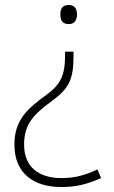

<svg xmlns="http://www.w3.org/2000/svg" viewBox="-20 -561 457 773"><path d="M290 -503C290 -526 280 -541 257 -541C231 -541 223 -526 223 -503C223 -480 231 -464 257 -464C280 -464 290 -480 290 -503ZM276 -337V-353H242V-340C242 -255 223 -221 168 -180C90 -124 38 -77 38 21C38 134 112 192 227 192C286 192 330 181 387 156L372 121C325 144 281 156 228 156C138 156 77 113 77 21C77 -64 118 -102 191 -156C259 -206 276 -243 276 -337Z"/></svg>

Font: Noto Sans Meetei Mayek ExtraLight
Style: Regular
Weight: 200
Designer: Monotype Design Team and Neelakash Kshetrimayum
Foundry: Monotype Imaging Inc.
Version: Version 2.002